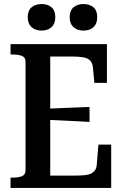

<svg xmlns="http://www.w3.org/2000/svg" viewBox="-20 -928 606 948"><path d="M529 -214V0H32V-51H42Q70 -51 88 -58Q106 -65 106 -87V-623Q106 -645 88 -652Q70 -659 42 -659H32V-710H508V-519H446L439 -593Q437 -616 425.5 -628.5Q414 -641 391.5 -645Q369 -649 333 -649H228V-61H349Q377 -61 397.5 -63Q418 -65 430.5 -71.5Q443 -78 450 -89Q457 -100 458 -117L466 -214ZM203 -391Q240 -393 276.5 -394Q313 -395 349.5 -397Q386 -399 422 -400V-326Q386 -328 349.5 -330Q313 -332 276.5 -333.5Q240 -335 203 -337ZM253 -843Q253 -811 234.5 -794Q216 -777 185 -777Q155 -777 136 -794Q117 -811 117 -843Q117 -876 136 -892Q155 -908 185 -908Q216 -908 234.5 -892Q253 -876 253 -843ZM460 -843Q460 -811 441.5 -794Q423 -777 392 -777Q362 -777 343 -794Q324 -811 324 -843Q324 -876 343 -892Q362 -908 392 -908Q423 -908 441.5 -892Q460 -876 460 -843Z"/></svg>

Font: Roboto Serif 28pt Condensed Medium
Style: Regular
Weight: 500
Width: 3
Designer: Greg Gazdowicz
Foundry: Commercial Type
Version: Version 1.008